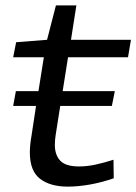

<svg xmlns="http://www.w3.org/2000/svg" viewBox="-20 -684 507 714"><path d="M29 -290 39 -345H123L143 -471H29L40 -527L155 -536L188 -664H264L244 -536H467L456 -471H233L213 -345H407L396 -290H204L187 -182Q184 -163 184 -145Q184 -108 204 -86.5Q224 -65 274 -65Q304 -65 336 -72Q368 -79 402 -90L403 -21Q356 -5 313 2.5Q270 10 232 10Q167 10 129 -19Q91 -48 91 -117Q91 -129 92.5 -145.5Q94 -162 97 -178L114 -290Z"/></svg>

Font: Georama Extended
Style: Italic
Weight: 400
Width: 7
Italic angle: -9°
Designer: Jean-Baptiste Levee
Foundry: Production Type
Version: Version 1.000